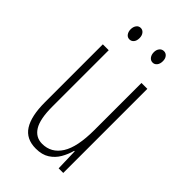

<svg xmlns="http://www.w3.org/2000/svg" viewBox="-218 -772 854 854"><g transform="rotate(45 209.0 -345.0)"><path d="M348 -529V0H319L316 -104H313Q305 -75 290 -49Q275 -23 249.5 -6.5Q224 10 185 10Q124 10 96 -34Q68 -78 68 -165V-529H105V-174Q105 -96 127 -60.5Q149 -25 190 -25Q247 -25 279 -75.5Q311 -126 311 -233V-529ZM108 -664Q108 -679 115.5 -689.5Q123 -700 136 -700Q148 -700 156 -690Q164 -680 164 -664Q164 -647 156 -637.5Q148 -628 136 -628Q123 -628 115.5 -638.5Q108 -649 108 -664ZM253 -665Q253 -680 261 -690Q269 -700 282 -700Q294 -700 302 -690.5Q310 -681 310 -665Q310 -648 302 -638Q294 -628 282 -628Q269 -628 261 -638.5Q253 -649 253 -665Z"/></g></svg>

Font: Noto Sans Devanagari ExtraCondensed ExtraLight
Style: Regular
Weight: 200
Width: 2
Designer: Jelle Bosma - Monotype Design Team
Foundry: Monotype Imaging Inc.
Version: Version 2.004; ttfautohint (v1.8.4.7-5d5b)